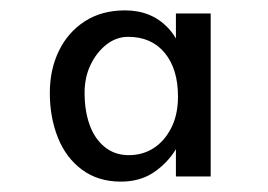

<svg xmlns="http://www.w3.org/2000/svg" viewBox="-20 -741 517 370"><path d="M213 -391Q169 -391 138 -414Q107 -437 91.5 -476Q76 -515 76 -562Q76 -607 93.5 -643Q111 -679 143.5 -700Q176 -721 221 -721Q272 -721 304 -687Q336 -653 338 -592L319 -638V-715H386V-401H319V-474L338 -504Q335 -480 319 -453.5Q303 -427 276.5 -409Q250 -391 213 -391ZM228 -442Q255 -442 276 -455.5Q297 -469 310 -494.5Q323 -520 323 -555Q323 -608 297.5 -639Q272 -670 227 -670Q204 -670 185 -655Q166 -640 154.5 -616Q143 -592 143 -562Q143 -528 152.5 -501Q162 -474 181.5 -458Q201 -442 228 -442Z"/></svg>

Font: Lexend Peta Light
Style: Regular
Weight: 300
Version: Version 1.007